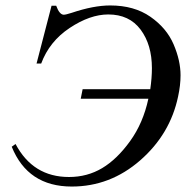

<svg xmlns="http://www.w3.org/2000/svg" viewBox="-20 -683 682 704"><path d="M169 -662H186Q198 -629 214 -629Q221 -629 243 -636Q323 -663 384 -663Q472 -663 531.5 -621.5Q591 -580 616.5 -520.5Q642 -461 642 -407Q642 -370 633 -329Q604 -191 494 -95Q384 1 243 1Q82 1 23 -145L37 -155Q101 -34 233 -34Q300 -34 354.5 -66.5Q409 -99 457 -165.5Q505 -232 524 -321H276L283 -356H531Q537 -398 537 -433Q537 -519 495.5 -574.5Q454 -630 377 -630Q310 -630 235.5 -580.5Q161 -531 131 -450H114Z"/></svg>

Font: New Athena Unicode
Style: Italic
Weight: 400
Designer: J. Rusten 1997; rev. by R. Hancock 2001, 2002, rev. by D. Mastronarde 2002-2019
Foundry: Society for Classical Studies (formerly American Philological Association)
Version: Version 5.008